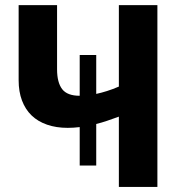

<svg xmlns="http://www.w3.org/2000/svg" viewBox="-20 -734 728 754"><path d="M293 -234.9Q269 -231.9 246.1 -231.9Q200.7 -231.9 164.8 -244.4Q128.9 -256.8 104.2 -280.5Q79.6 -304.2 66.4 -339.1Q53.2 -374 53.2 -418.9V-713.9H204.1V-461.9Q204.1 -410.2 224.1 -384Q244.1 -357.9 293 -357.9V-518.1H357.9V-365.2Q378.4 -369.6 400.1 -376.5Q421.9 -383.3 446.8 -394V-713.9H598.1V0H446.8V-275.9Q422.9 -267.1 401.1 -259.8Q379.4 -252.4 357.9 -247.1V-84H293Z"/></svg>

Font: Droid Sans
Style: Bold
Weight: 700
Foundry: Ascender Corporation
Version: Version 1.00 build 112